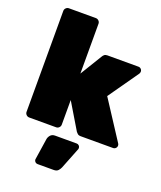

<svg xmlns="http://www.w3.org/2000/svg" viewBox="-170 -817 984 1173"><g transform="rotate(20 321.5 -230.0)"><path d="M72 0Q61 0 53 -8Q45 -16 45 -27V-683Q45 -694 53 -702Q61 -710 72 -710H247Q258 -710 266 -702Q274 -694 274 -683V-359L362 -503Q364 -507 371 -513.5Q378 -520 391 -520H593Q603 -520 610 -513Q617 -506 617 -496Q617 -492 615.5 -487.5Q614 -483 612 -481L475 -286L637 -37Q641 -31 641 -24Q641 -14 634 -7Q627 0 617 0H407Q392 0 385 -7.5Q378 -15 376 -17L274 -187V-27Q274 -16 266 -8Q258 0 247 0ZM217 250Q208 250 201.5 243.5Q195 237 195 228L216 89Q218 75 228.5 62.5Q239 50 259 50H399Q408 50 414.5 56.5Q421 63 421 72Q421 76 420 79L365 218Q361 228 351.5 239Q342 250 322 250Z"/></g></svg>

Font: Rubik Black
Style: Regular
Weight: 900
Designer: Hubert and Fischer
Foundry: Hubert and Fischer
Version: Version 2.300;gftools[0.9.30]